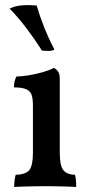

<svg xmlns="http://www.w3.org/2000/svg" viewBox="-20 -735 356 758"><path d="M36 3Q36 -9 37.5 -22Q39 -35 42 -45Q82 -46 96 -64Q110 -82 110 -132V-319Q110 -343 105.5 -358.5Q101 -374 85 -382Q69 -390 35 -390Q35 -402 37.5 -413Q40 -424 45 -433Q65 -433 95 -438Q125 -443 152 -451Q179 -459 192 -467Q202 -463 209 -453Q216 -443 216 -423V-132Q216 -82 229.5 -64Q243 -46 276 -45Q279 -35 280 -21Q281 -7 281 3Q265 2 245 1.5Q225 1 203 0.5Q181 0 160 0Q138 0 115.5 0.5Q93 1 72.5 1.5Q52 2 36 3ZM146 -535Q113 -586 82.5 -626Q52 -666 18 -701Q40 -712 68.5 -714Q97 -716 125 -713Q137 -671 154.5 -627Q172 -583 195 -539Q185 -534 172.5 -534Q160 -534 146 -535Z"/></svg>

Font: Vollkorn Medium
Style: Regular
Weight: 500
Designer: Friedrich Althausen
Foundry: Friedrich Althausen
Version: Version 5.000